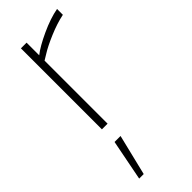

<svg xmlns="http://www.w3.org/2000/svg" viewBox="-255 -540 838 838"><g transform="rotate(-45 164.0 -121.5)"><path d="M79 78H116L70 267H42ZM79 0V-500H114V-422Q144 -446 203.5 -473.5Q263 -501 312 -510V-474Q268 -465 218.5 -444Q169 -423 142 -406L114 -389V0Z"/></g></svg>

Font: Titillium Web ExtraLight
Style: Regular
Weight: 275
Version: Version 1.002;PS 57.000;hotconv 1.0.70;makeotf.lib2.5.55311